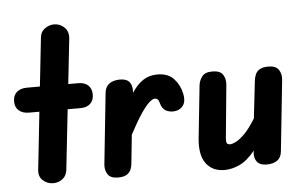

<svg xmlns="http://www.w3.org/2000/svg" viewBox="-57 -967 1699 1066"><g transform="rotate(-5 792.0 -434.0)"><path d="M198.5 0Q166.5 0 142.2 -21.5Q118 -43 121.5 -79.5L156.5 -402H99.5Q62.5 -402 42 -420.5Q21.5 -439 21.5 -471Q21.5 -504 42 -522.5Q62.5 -541 99.5 -541H171.5L201 -811.5Q204 -844 228.5 -861Q253 -878 279 -878Q313 -878 337 -854.5Q361 -831 357 -792L329.5 -541H385.5Q421 -541 440.5 -522.5Q460 -504 460 -471Q460 -439 440.5 -420.5Q421 -402 385.5 -402H314L277.5 -69Q274 -35 251.2 -17.5Q228.5 0 198.5 0Z M559 0Q518 0 502.5 -24.2Q487 -48.5 490.5 -80.5L532 -476Q535.5 -509 558.5 -525Q581.5 -541 618 -541Q655 -541 670.8 -520.5Q686.5 -500 684 -467L683.5 -461Q712.5 -506 747 -528.5Q781.5 -551 826 -551Q885.5 -551 917.5 -517Q949.5 -483 960 -435.5Q968.5 -399 958.5 -376Q948.5 -353 922 -343Q891 -333.5 863.2 -344.8Q835.5 -356 826 -394Q822.5 -408 816.2 -413.2Q810 -418.5 801 -418.5Q788.5 -418.5 769.2 -401.2Q750 -384 722.2 -343Q694.5 -302 656.5 -230L640 -69Q638.5 -53.5 632 -37.5Q625.5 -21.5 608.8 -10.8Q592 0 559 0Z M1153.5 10Q1085.5 10 1050.2 -37.8Q1015 -85.5 1024.5 -179L1055 -469.5Q1057.5 -495 1074 -518Q1090.5 -541 1131.5 -541Q1176 -541 1191.2 -517Q1206.5 -493 1203.5 -460.5L1175.5 -169.5Q1173 -142.5 1178.8 -136Q1184.5 -129.5 1197 -129.5Q1206 -129.5 1226.2 -138.8Q1246.5 -148 1275.5 -176.2Q1304.5 -204.5 1339.5 -261L1363.5 -471Q1365.5 -487.5 1372 -503.5Q1378.5 -519.5 1395.2 -530.2Q1412 -541 1444.5 -541Q1486.5 -541 1502.2 -517Q1518 -493 1514.5 -460.5L1473 -65Q1469.5 -31 1447 -15.5Q1424.5 0 1388.5 0Q1351.5 0 1335 -20.5Q1318.5 -41 1322 -74L1323 -83Q1280 -29.5 1236.8 -9.8Q1193.5 10 1153.5 10Z"/></g></svg>

Font: Edu SA Hand
Style: Bold
Weight: 700
Designer: Tina and Corey Anderson, Eben Sorkin, Mirko Velimirovic
Foundry: Google for Education
Version: Version 2.000